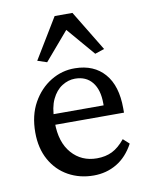

<svg xmlns="http://www.w3.org/2000/svg" viewBox="-77 -703 592 768"><g transform="rotate(-10 219.5 -319.5)"><path d="M242.2 7.8Q185.5 7.8 139.6 -17.6Q93.8 -43 67.4 -90.3Q41 -137.7 41 -202.1Q41 -271.5 69.3 -322.3Q97.7 -373 143.6 -400.9Q189.5 -428.7 242.2 -427.7Q318.4 -426.8 361.3 -377.4Q404.3 -328.1 404.3 -236.3V-218.8H104.5V-261.7H339.8L329.1 -249V-269.5Q329.1 -325.2 304.2 -356Q279.3 -386.7 234.4 -386.7Q207 -386.7 181.6 -370.6Q156.2 -354.5 140.6 -321.8Q125 -289.1 125 -239.3V-227.5Q125 -147.5 164.6 -102.5Q204.1 -57.6 266.6 -57.6Q301.8 -57.6 328.6 -70.8Q355.5 -84 380.9 -115.2L405.3 -92.8Q377.9 -42 335.9 -17.1Q293.9 7.8 242.2 7.8ZM370.1 -483.4 332 -470.7 205.1 -619.1H263.7L136.7 -470.7L98.6 -483.4L198.2 -647.5H270.5Z"/></g></svg>

Font: Crimson Pro ExtraLight
Style: Regular
Weight: 400
Version: Version 1.002